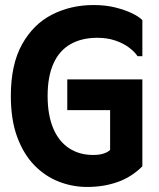

<svg xmlns="http://www.w3.org/2000/svg" viewBox="-20 -731 631 762"><path d="M23 -350Q23 -475 67.5 -555Q112 -635 186.5 -673Q261 -711 351 -711Q400 -711 439 -701Q478 -691 505.5 -677.5Q533 -664 545 -651V-508H526Q514 -526 491 -543Q468 -560 436.5 -570.5Q405 -581 366 -581Q304 -581 259.5 -555.5Q215 -530 192 -478.5Q169 -427 169 -350Q169 -276 190.5 -223.5Q212 -171 253 -143.5Q294 -116 350 -116Q374 -116 391 -121.5Q408 -127 417 -136V-294H247V-416H545V-71Q502 -28 446.5 -8.5Q391 11 326 11Q267 11 212.5 -10.5Q158 -32 115.5 -76Q73 -120 48 -188Q23 -256 23 -350Z"/></svg>

Font: Phudu Light SemiBold
Style: Regular
Weight: 600
Version: Version 1.005;gftools[0.9.23]